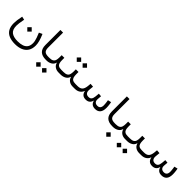

<svg xmlns="http://www.w3.org/2000/svg" viewBox="334 -2175 3944 3944"><g transform="rotate(45 2306.0 -203.5)"><path d="M309.4 -204.4 373.4 -140.2 437.7 -204.4 373.4 -268.5ZM556.3 -294Q581.1 -236.3 596.2 -193.5Q611.3 -150.7 618.2 -117.8Q625.1 -85 625.1 -56.4Q625.1 15.4 594.8 59Q564.5 102.5 507.8 122Q451.1 141.5 371.9 141.5Q252.2 141.5 190 93.8Q127.9 46.1 127.9 -68.9Q127.9 -101.2 133.7 -146.4Q139.6 -191.6 154.8 -267.2L81.9 -283Q66.6 -210 60 -157.7Q53.4 -105.4 53.4 -65.1Q53.4 34.8 90.8 98.1Q128.2 161.4 199.9 191.3Q271.6 221.2 373.7 221.2Q471.9 221.2 545 190.5Q618.1 159.9 658.8 97.3Q699.5 34.7 699.5 -61.6Q699.5 -113.1 682.4 -177.7Q665.3 -242.2 627.9 -327.4Z M830.5 -645.7V-209.1Q830.5 -104.2 885.5 -52.1Q940.6 0 1046.9 0H1047.4V-79.5H1046.9Q968.1 -79.5 937.7 -110.1Q907.4 -140.6 907.4 -210.5V-645.7Z M1292.1 -232.2V-297.8H1215.2V-232.2Q1215.2 -183 1204.4 -148.9Q1193.5 -114.8 1162.8 -97.2Q1132 -79.5 1072 -79.5H1047.4Q1038.9 -79.5 1035.9 -69.8Q1033 -60 1033 -39.9Q1033 -19.7 1035.9 -9.8Q1038.9 0 1047.4 0H1072Q1135.7 0 1185.9 -30Q1236.1 -59.9 1250.4 -115.9H1255.3Q1270.1 -60.1 1314.6 -30.1Q1359 0 1421.1 0H1458.5V-79.5H1422.7Q1368 -79.5 1339.9 -96.9Q1311.8 -114.3 1302 -148.3Q1292.1 -182.3 1292.1 -232.2ZM947.9 175.5 1011.9 239.7 1076.2 175.5 1011.9 111.4ZM1118.1 175.5 1182.1 239.7 1246.4 175.5 1182.1 111.4Z M1703.3 -232.2V-297.8H1626.3V-232.2Q1626.3 -183 1615.5 -148.9Q1604.7 -114.8 1573.9 -97.2Q1543.1 -79.5 1483.2 -79.5H1458.5Q1450.1 -79.5 1447.1 -69.8Q1444.1 -60 1444.1 -39.9Q1444.1 -19.7 1447.1 -9.8Q1450.1 0 1458.5 0H1483.2Q1546.8 0 1597 -30Q1647.2 -59.9 1661.5 -115.9H1666.4Q1681.2 -60.1 1725.7 -30.1Q1770.2 0 1832.2 0H1869.7V-79.5H1833.8Q1779.2 -79.5 1751 -96.9Q1722.9 -114.3 1713.1 -148.3Q1703.3 -182.3 1703.3 -232.2ZM1466.8 -483.7 1530.8 -419.5 1595.2 -483.7 1530.8 -547.8ZM1637.1 -483.7 1701.1 -419.5 1765.4 -483.7 1701.1 -547.8Z M2211.3 -79.5Q2160.5 -79.5 2136.5 -110.7Q2112.5 -141.9 2118.7 -198.6L2128 -295.3L2051.1 -301.4L2043.9 -228.3Q2035.2 -149.6 2000.9 -114.6Q1966.6 -79.5 1894.6 -79.5H1869.6Q1862.2 -79.5 1858.7 -70.6Q1855.2 -61.7 1855.2 -40.4Q1855.2 -19.1 1858.8 -9.5Q1862.4 0 1869.6 0H1894.6Q1960.7 0 2006.6 -31.3Q2052.4 -62.5 2068.6 -113.1H2073.5Q2082.7 -59.2 2115.8 -29.6Q2148.9 0 2207.3 0Q2314.4 0 2339.3 -101.7H2344.2Q2354.5 -54.7 2387.7 -27.3Q2420.8 0 2478.9 0Q2553.8 0 2592.7 -45.3Q2631.5 -90.7 2631.5 -182.8Q2631.5 -205 2629.3 -232Q2627 -258.9 2623.3 -285.7Q2619.6 -312.4 2615.3 -333.4L2541.1 -315.4Q2544.9 -296.6 2548.2 -271.3Q2551.4 -246 2553.6 -221.8Q2555.7 -197.6 2555.7 -181.7Q2555.7 -131.7 2533.8 -105.6Q2511.8 -79.5 2468.3 -79.5Q2420.8 -79.5 2396.1 -106.9Q2371.4 -134.2 2376.6 -189.9L2383.2 -272.6L2314.1 -278.3L2306 -191.1Q2300.1 -133.3 2278.3 -106.4Q2256.5 -79.5 2211.3 -79.5Z M2760.7 -645.7V-209.1Q2760.7 -104.2 2815.7 -52.1Q2870.7 0 2977.1 0H2977.6V-79.5H2977.1Q2898.2 -79.5 2867.9 -110.1Q2837.5 -140.6 2837.5 -210.5V-645.7Z M3222.3 -232.2V-297.8H3145.4V-232.2Q3145.4 -183 3134.5 -148.9Q3123.7 -114.8 3092.9 -97.2Q3062.2 -79.5 3002.2 -79.5H2977.5Q2969.1 -79.5 2966.1 -69.8Q2963.1 -60 2963.1 -39.9Q2963.1 -19.7 2966.1 -9.8Q2969.1 0 2977.5 0H3002.2Q3065.8 0 3116 -30Q3166.2 -59.9 3180.6 -115.9H3185.4Q3200.3 -60.1 3244.7 -30.1Q3289.2 0 3351.2 0H3388.7V-79.5H3352.9Q3298.2 -79.5 3270.1 -96.9Q3242 -114.3 3232.1 -148.3Q3222.3 -182.3 3222.3 -232.2ZM2983.3 175.5 3047.3 239.7 3111.6 175.5 3047.3 111.4Z M3633.4 -232.2V-297.8H3556.5V-232.2Q3556.5 -183 3545.7 -148.9Q3534.8 -114.8 3504.1 -97.2Q3473.3 -79.5 3413.3 -79.5H3388.7Q3380.2 -79.5 3377.3 -69.8Q3374.3 -60 3374.3 -39.9Q3374.3 -19.7 3377.3 -9.8Q3380.2 0 3388.7 0H3413.3Q3477 0 3527.2 -30Q3577.4 -59.9 3591.7 -115.9H3596.6Q3611.4 -60.1 3655.9 -30.1Q3700.4 0 3762.4 0H3799.8V-79.5H3764Q3709.3 -79.5 3681.2 -96.9Q3653.1 -114.3 3643.3 -148.3Q3633.4 -182.3 3633.4 -232.2ZM3289.2 175.5 3353.2 239.7 3417.5 175.5 3353.2 111.4ZM3459.4 175.5 3523.4 239.7 3587.7 175.5 3523.4 111.4Z M4141.5 -79.5Q4090.7 -79.5 4066.7 -110.7Q4042.6 -141.9 4048.8 -198.6L4058.2 -295.3L3981.3 -301.4L3974.1 -228.3Q3965.4 -149.6 3931.1 -114.6Q3896.8 -79.5 3824.8 -79.5H3799.8Q3792.4 -79.5 3788.9 -70.6Q3785.4 -61.7 3785.4 -40.4Q3785.4 -19.1 3789 -9.5Q3792.5 0 3799.8 0H3824.8Q3890.9 0 3936.7 -31.3Q3982.6 -62.5 3998.8 -113.1H4003.7Q4012.9 -59.2 4046 -29.6Q4079 0 4137.5 0Q4244.5 0 4269.5 -101.7H4274.4Q4284.7 -54.7 4317.9 -27.3Q4351 0 4409.1 0Q4484 0 4522.9 -45.3Q4561.7 -90.7 4561.7 -182.8Q4561.7 -205 4559.5 -232Q4557.2 -258.9 4553.5 -285.7Q4549.8 -312.4 4545.5 -333.4L4471.2 -315.4Q4475.1 -296.6 4478.3 -271.3Q4481.6 -246 4483.7 -221.8Q4485.9 -197.6 4485.9 -181.7Q4485.9 -131.7 4464 -105.6Q4442 -79.5 4398.5 -79.5Q4351 -79.5 4326.3 -106.9Q4301.6 -134.2 4306.8 -189.9L4313.4 -272.6L4244.3 -278.3L4236.1 -191.1Q4230.3 -133.3 4208.5 -106.4Q4186.7 -79.5 4141.5 -79.5Z"/></g></svg>

Font: Estedad VF
Style: Regular
Weight: 100
Designer: Amin Abedi
Version: Version 7.3